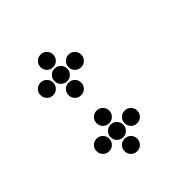

<svg xmlns="http://www.w3.org/2000/svg" viewBox="-184 -734 969 969"><g transform="rotate(-45 300.0 -250.0)"><path d="M249 -595Q231 -595 218 -582Q205 -569 205 -551V-549Q205 -531 218 -518Q231 -505 249 -505H251Q269 -505 282 -518Q295 -531 295 -549V-551Q295 -569 282 -582Q269 -595 251 -595ZM149 -495Q131 -495 118 -482Q105 -469 105 -451V-449Q105 -431 118 -418Q131 -405 149 -405H151Q169 -405 182 -418Q195 -431 195 -449V-451Q195 -469 182 -482Q169 -495 151 -495ZM249 -495Q231 -495 218 -482Q205 -469 205 -451V-449Q205 -431 218 -418Q231 -405 249 -405H251Q269 -405 282 -418Q295 -431 295 -449V-451Q295 -469 282 -482Q269 -495 251 -495ZM349 -495Q331 -495 318 -482Q305 -469 305 -451V-449Q305 -431 318 -418Q331 -405 349 -405H351Q369 -405 382 -418Q395 -431 395 -449V-451Q395 -469 382 -482Q369 -495 351 -495ZM249 -395Q231 -395 218 -382Q205 -369 205 -351V-349Q205 -331 218 -318Q231 -305 249 -305H251Q269 -305 282 -318Q295 -331 295 -349V-351Q295 -369 282 -382Q269 -395 251 -395ZM249 -195Q231 -195 218 -182Q205 -169 205 -151V-149Q205 -131 218 -118Q231 -105 249 -105H251Q269 -105 282 -118Q295 -131 295 -149V-151Q295 -169 282 -182Q269 -195 251 -195ZM149 -95Q131 -95 118 -82Q105 -69 105 -51V-49Q105 -31 118 -18Q131 -5 149 -5H151Q169 -5 182 -18Q195 -31 195 -49V-51Q195 -69 182 -82Q169 -95 151 -95ZM249 -95Q231 -95 218 -82Q205 -69 205 -51V-49Q205 -31 218 -18Q231 -5 249 -5H251Q269 -5 282 -18Q295 -31 295 -49V-51Q295 -69 282 -82Q269 -95 251 -95ZM349 -95Q331 -95 318 -82Q305 -69 305 -51V-49Q305 -31 318 -18Q331 -5 349 -5H351Q369 -5 382 -18Q395 -31 395 -49V-51Q395 -69 382 -82Q369 -95 351 -95ZM249 5Q231 5 218 18Q205 31 205 49V51Q205 69 218 82Q231 95 249 95H251Q269 95 282 82Q295 69 295 51V49Q295 31 282 18Q269 5 251 5Z"/></g></svg>

Font: Doto Black Rounded Black
Style: Regular
Weight: 900
Monospace: yes
Version: Version 1.000